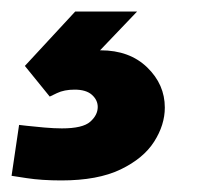

<svg xmlns="http://www.w3.org/2000/svg" viewBox="-73 -56 357 332"><path d="M33 256Q-1 256 -27 252Q-53 248 -53 248L-40 160Q-40 160 -27 161.5Q-14 163 3.5 164.5Q21 166 34 166Q70 166 83 154.5Q96 143 96 129Q96 117 86 108Q76 99 56 99Q38 99 25.5 105Q13 111 13 111L-30 58L57 -36H164L100 31H101Q151 31 181.5 60.5Q212 90 212 130Q212 160 193.5 189Q175 218 135.5 237Q96 256 33 256Z"/></svg>

Font: Be Vietnam Pro ExtraBold
Style: Italic
Weight: 800
Italic angle: -12°
Designer: Lam Bao, Tony Le, Vietanh Nguyen
Foundry: Yellow Type Foundry
Version: Version 1.002; ttfautohint (v1.8.3)